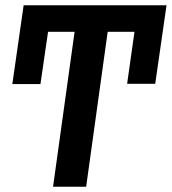

<svg xmlns="http://www.w3.org/2000/svg" viewBox="-20 -711 654 731"><path d="M264 -590H163L134 -391H27L70 -691H614L571 -392H464L492 -590H390L308 0H182Z"/></svg>

Font: Fira Sans Condensed Medium
Style: Italic
Weight: 500
Width: 3
Italic angle: -8°
Designer: bBox Type GmbH & Carrois Corporate GbR & Edenspiekermann AG
Foundry: bBox Type GmbH & Carrois Corporate GbR & Edenspiekermann AG
Version: Version 4.301